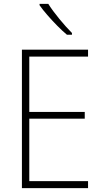

<svg xmlns="http://www.w3.org/2000/svg" viewBox="-20 -970 530 990"><path d="M434 0H93V-714H434V-678H131V-393H417V-358H131V-36H434ZM229 -950Q251 -915 286 -872.5Q321 -830 351 -800V-791H325Q301 -811 274.5 -838Q248 -865 224 -892.5Q200 -920 184 -943V-950Z"/></svg>

Font: Noto Sans Sinhala SemiCondensed ExtraLight
Style: Regular
Weight: 200
Width: 4
Designer: Jelle Bosma - Monotype Design Team
Foundry: Monotype Imaging Inc.
Version: Version 2.006; ttfautohint (v1.8.4.7-5d5b)